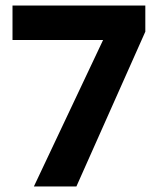

<svg xmlns="http://www.w3.org/2000/svg" viewBox="-20 -671 575 691"><path d="M102 0H255L503 -557V-651H25V-527H351Z"/></svg>

Font: Noto Sans Telugu SemiCondensed
Style: Bold
Weight: 700
Width: 4
Designer: Jelle Bosma - Monotype Design Team
Foundry: Monotype Imaging Inc.
Version: Version 2.005